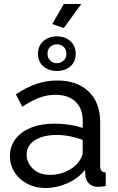

<svg xmlns="http://www.w3.org/2000/svg" viewBox="-20 -936 594 966"><path d="M253 -314Q288 -314 327 -308.5Q366 -303 396 -292V-330Q396 -390 360 -424.5Q324 -459 258 -459Q215 -459 175.5 -443.5Q136 -428 92 -399L60 -461Q111 -496 162 -513.5Q213 -531 268 -531Q368 -531 426 -475.5Q484 -420 484 -321V-100Q484 -84 490.5 -76.5Q497 -69 512 -68V0Q499 2 489.5 3Q480 4 474 4Q443 4 427.5 -13Q412 -30 410 -49L408 -82Q374 -38 319 -14Q264 10 210 10Q158 10 117 -11.5Q76 -33 53 -69.5Q30 -106 30 -151Q30 -201 58.5 -237.5Q87 -274 137 -294Q187 -314 253 -314ZM396 -167V-232Q365 -244 331 -250.5Q297 -257 264 -257Q197 -257 155.5 -230.5Q114 -204 114 -158Q114 -133 127.5 -109.5Q141 -86 167.5 -71Q194 -56 233 -56Q274 -56 311 -72.5Q348 -89 370 -114Q382 -128 389 -142.5Q396 -157 396 -167ZM266 -753Q308 -753 334.5 -729Q361 -705 361 -665Q361 -626 334.5 -602.5Q308 -579 266 -579Q225 -579 198 -602.5Q171 -626 171 -665Q171 -705 198 -729Q225 -753 266 -753ZM219 -665Q219 -645 232.5 -631.5Q246 -618 266 -618Q285 -618 299.5 -631Q314 -644 314 -665Q314 -688 300 -700.5Q286 -713 266 -713Q247 -713 233 -700.5Q219 -688 219 -665ZM301 -795 243 -815 301 -916H389Z"/></svg>

Font: YasnoRaleway Medium
Style: Regular
Weight: 500
Designer: Matt McInerney, Pablo Impallari, Rodrigo Fuenzalida
Foundry: Matt McInerney, Pablo Impallari, Rodrigo Fuenzalida
Version: Version 4.026